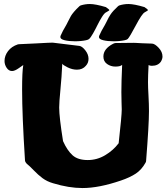

<svg xmlns="http://www.w3.org/2000/svg" viewBox="-20 -951 852 971"><path d="M516.6 -888.7Q507.8 -884.8 495.6 -865.2Q483.4 -845.7 473.1 -824.7Q462.9 -803.7 450.7 -782.2Q438.5 -760.7 430.7 -753.9Q426.8 -750 415.5 -747.6Q404.3 -745.1 389.6 -743.7Q375 -742.2 359.4 -742.2Q328.1 -742.2 306.6 -747.6Q285.2 -752.9 285.2 -763.7L286.1 -769.5Q295.9 -793 315.4 -825.2Q320.3 -834 327.1 -848.1Q334 -862.3 338.9 -870.6Q343.8 -878.9 354.5 -891.6Q365.2 -904.3 380.9 -918.9Q381.8 -919.9 383.3 -920.9Q384.8 -921.9 385.7 -922.4Q386.7 -922.9 388.7 -923.8Q411.1 -930.7 434.6 -930.7Q462.9 -930.7 515.6 -915Q533.2 -902.3 533.2 -900.4Q533.2 -897.5 516.6 -888.7ZM711.9 -888.7Q698.2 -881.8 667 -822.8Q635.7 -763.7 626 -753.9Q622.1 -750 610.8 -747.6Q599.6 -745.1 585 -743.7Q570.3 -742.2 554.7 -742.2Q523.4 -742.2 502 -747.6Q480.5 -752.9 480.5 -763.7L481.4 -769.5Q491.2 -793 510.7 -825.2Q515.6 -834 520.5 -844.2Q525.4 -854.5 529.3 -861.8Q533.2 -869.1 539.1 -877.9Q544.9 -886.7 554.2 -897Q563.5 -907.2 576.2 -918.9Q577.1 -919.9 578.6 -920.9Q580.1 -921.9 581.1 -922.4Q582 -922.9 584 -923.8Q606.4 -930.7 629.9 -930.7Q658.2 -930.7 710.9 -915Q728.5 -902.3 728.5 -900.4Q728.5 -897.5 711.9 -888.7ZM41 -591.8Q24.4 -591.8 13.7 -607.9Q2.9 -624 2.9 -642.6Q2.9 -668.9 20.5 -692.4Q38.1 -715.8 70.3 -726.6Q71.3 -726.6 73.7 -727.1Q76.2 -727.5 77.1 -727.5Q123 -729.5 161.1 -731.4Q199.2 -733.4 217.8 -734.4Q236.3 -735.4 246.1 -735.4Q251 -735.4 381.8 -718.8Q395.5 -716.8 411.6 -696.3Q427.7 -675.8 427.7 -653.3Q427.7 -632.8 414.1 -618.2Q397.5 -598.6 369.1 -598.6Q345.7 -598.6 321.8 -610.4Q297.9 -622.1 294.9 -628.9Q292 -561.5 285.6 -497.6Q279.3 -433.6 279.3 -407.2Q279.3 -359.4 298.8 -237.3Q320.3 -189.5 347.2 -165.5Q374 -141.6 423.8 -141.6Q470.7 -141.6 511.7 -166Q552.7 -190.4 580.1 -226.6Q595.7 -366.2 595.7 -397.5Q595.7 -406.2 594.7 -432.6Q593.8 -459 593.8 -485.4Q593.8 -536.1 597.7 -623Q588.9 -614.3 563.5 -614.3Q540 -614.3 521.5 -627.4Q502.9 -640.6 502.9 -665Q502.9 -704.1 551.8 -729.5Q559.6 -733.4 564.5 -733.4Q623 -734.4 656.2 -734.4Q664.1 -734.4 669.9 -733.9Q675.8 -733.4 696.3 -732.4Q716.8 -731.4 749 -730.5Q763.7 -729.5 782.7 -709Q801.8 -688.5 801.8 -665Q801.8 -653.3 793.9 -639.6Q779.3 -618.2 748 -618.2Q737.3 -618.2 731.4 -622.1Q728.5 -567.4 728.5 -536.1Q728.5 -509.8 731 -466.3Q733.4 -422.9 733.4 -389.6Q733.4 -320.3 718.8 -136.7Q718.8 -132.8 715.8 -127.9Q696.3 -92.8 667 -73.2Q637.7 -53.7 591.8 -38.1Q480.5 0 397.5 0Q328.1 0 248 -24.4Q217.8 -33.2 195.3 -49.8Q172.9 -66.4 150.9 -89.4Q128.9 -112.3 115.2 -123Q107.4 -130.9 106.4 -139.6Q91.8 -368.2 91.8 -499Q91.8 -587.9 97.7 -622.1Q95.7 -621.1 75.2 -606.4Q54.7 -591.8 41 -591.8Z"/></svg>

Font: Essays1743
Style: Bold
Weight: 700
Designer: Based on the typeface in a 1743 English translation of the essays of Montaigne.  PostScript/TrueType font designed by Jo
Version: Version 002.100